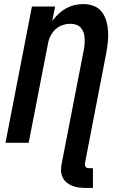

<svg xmlns="http://www.w3.org/2000/svg" viewBox="-20 -702 590 944"><path d="M400 222Q382 222 365 219.5Q348 217 332.5 210.5Q317 204 305 193Q293 182 286.5 166.5Q280 151 280 134Q280 117 284 99L392 -457Q395 -472 396 -486.5Q397 -501 396 -515.5Q395 -530 390.5 -543Q386 -556 377 -566Q368 -576 354.5 -580.5Q341 -585 326 -585Q307 -585 287.5 -578.5Q268 -572 253 -558Q238 -544 228.5 -525.5Q219 -507 216 -488L121 0H7L137 -670H251L237 -599Q251 -618 268 -634Q285 -650 305 -661Q325 -672 346.5 -677Q368 -682 390 -682Q417 -682 441.5 -672.5Q466 -663 481 -643Q496 -623 503 -598Q510 -573 511.5 -546.5Q513 -520 510 -493Q507 -466 502 -439L398 99Q397 104 397.5 109Q398 114 400.5 118Q403 122 408.5 123.5Q414 125 419 125H437V222Z"/></svg>

Font: Lode Term
Style: Bold Italic
Weight: 700
Italic angle: -11°
Monospace: yes
Designer: Belleve Invis
Foundry: Belleve Invis
Version: Version 29.2.0